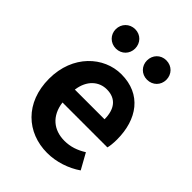

<svg xmlns="http://www.w3.org/2000/svg" viewBox="-231 -914 1043 1043"><g transform="rotate(45 290.5 -393.0)"><path d="M322 14C392 14 463 -10 518 -48L468 -138C428 -113 388 -99 342 -99C259 -99 199 -147 187 -239H532C536 -252 539 -279 539 -306C539 -461 459 -574 305 -574C171 -574 44 -461 44 -279C44 -95 166 14 322 14ZM185 -336C196 -418 248 -460 307 -460C379 -460 413 -412 413 -336ZM185 -651C228 -651 259 -684 259 -725C259 -767 228 -800 185 -800C142 -800 110 -767 110 -725C110 -684 142 -651 185 -651ZM424 -651C468 -651 499 -684 499 -725C499 -767 468 -800 424 -800C381 -800 350 -767 350 -725C350 -684 381 -651 424 -651Z"/></g></svg>

Font: Noto Sans T Chinese Bold
Style: Bold
Weight: 700
Designer: Ryoko NISHIZUKA (kana & ideographs); Paul D. Hunt (Latin, Greek & Cyrillic); Wenlong ZHANG (bopomofo); Sandoll Communica
Foundry: Adobe Systems Incorporated
Version: Version 1.000;PS 1;hotconv 1.0.78;makeotf.lib2.5.61930